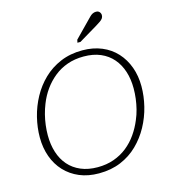

<svg xmlns="http://www.w3.org/2000/svg" viewBox="-134 -1038 1025 1161"><g transform="rotate(-15 378.0 -457.5)"><path d="M342 17Q274 17 220.5 -5.5Q167 -28 129 -68.5Q91 -109 71 -164.5Q51 -220 51 -285Q51 -347 66.5 -410Q82 -473 113 -530Q144 -587 190 -631.5Q236 -676 297.5 -702Q359 -728 435 -728Q502 -728 556 -705.5Q610 -683 647.5 -642Q685 -601 705 -546Q725 -491 725 -426Q725 -364 709.5 -301Q694 -238 663 -181Q632 -124 586 -79Q540 -34 479 -8.5Q418 17 342 17ZM433 -690Q377 -690 330.5 -673.5Q284 -657 247 -627Q210 -597 182.5 -558.5Q155 -520 137 -474Q125 -444 117 -412.5Q109 -381 105 -348.5Q101 -316 101 -285Q101 -227 116.5 -178.5Q132 -130 162.5 -95Q193 -60 238.5 -40.5Q284 -21 344 -21Q399 -21 445.5 -37.5Q492 -54 529 -83.5Q566 -113 593.5 -152.5Q621 -192 639 -236Q652 -266 660 -298Q668 -330 672 -362Q676 -394 676 -426Q676 -484 660.5 -532Q645 -580 614.5 -615.5Q584 -651 538.5 -670.5Q493 -690 433 -690ZM513 -890Q526 -903 535 -912.5Q544 -922 554 -927Q564 -932 575 -932Q590 -932 597.5 -923Q605 -914 605 -903Q605 -892 599.5 -884Q594 -876 583 -868Q572 -860 555 -850L438 -780H419L423 -798Z"/></g></svg>

Font: Roboto Serif Thin
Style: Italic
Weight: 250
Italic angle: -10°
Version: Version 1.007